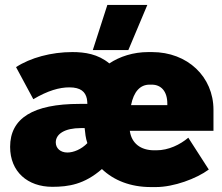

<svg xmlns="http://www.w3.org/2000/svg" viewBox="-20 -744 900 778"><path d="M500 -541 577 -724H415L356 -541ZM192 13C258 13 322 3 393 -59C441 -13 509 14 591 14H612C684 14 776 -20 826 -57L743 -186C710 -158 663 -135 614 -135H605C550 -135 513 -163 506 -214H845V-299C845 -433 740 -533 596 -533H581C520 -533 465 -515 423 -487C377 -525 324 -533 273 -533C188 -533 103 -510 45 -472L115 -342C174 -377 221 -390 261 -390C307 -390 326 -372 332 -344C333 -337 334 -330 334 -323H302C114 -323 21 -265 21 -149C21 -48 92 13 192 13ZM511 -318C522 -373 548 -401 586 -401H595C632 -401 658 -375 658 -324V-318ZM334 -164C310 -139 278 -126 253 -126C225 -126 206 -143 206 -167C206 -201 242 -225 308 -225H323C325 -205 327 -184 334 -164Z"/></svg>

Font: Fixel Text Black
Style: Regular
Weight: 900
Width: 4
Designer: AlfaBravo + MacPaw
Foundry: Kyrylo Tkachov, Marchela Mozhyna, Serhii Makarenko, Maria Weinstein, Zakhar Kryvoshyya
Version: Version 1.211